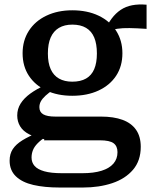

<svg xmlns="http://www.w3.org/2000/svg" viewBox="-20 -594 688 858"><path d="M635 -465Q591 -468 559 -468.5Q527 -469 504.5 -465.5Q482 -462 464 -453L447 -455Q461 -487 479 -511Q497 -535 519.5 -550Q542 -565 570.5 -570.5Q599 -576 635 -573ZM303 -166Q237 -166 187 -189.5Q137 -213 109 -255.5Q81 -298 81 -356Q81 -413 109 -456.5Q137 -500 187.5 -524Q238 -548 303 -548Q370 -548 420.5 -524Q471 -500 499 -456.5Q527 -413 527 -356Q527 -298 499 -255.5Q471 -213 420.5 -189.5Q370 -166 303 -166ZM303 -229Q340 -229 364.5 -243Q389 -257 401 -285Q413 -313 413 -355Q413 -398 401 -426.5Q389 -455 364.5 -469.5Q340 -484 303 -484Q268 -484 243.5 -469.5Q219 -455 206.5 -426.5Q194 -398 194 -355Q194 -313 206.5 -285Q219 -257 243.5 -243Q268 -229 303 -229ZM246 244Q179 244 129 232.5Q79 221 51 194Q23 167 23 124Q23 94 37 72.5Q51 51 80 33Q109 15 156 -4L186 16Q162 32 147.5 47Q133 62 127 77.5Q121 93 121 110Q121 132 134.5 147.5Q148 163 178 171.5Q208 180 257 180H348Q399 180 434 169Q469 158 487 137Q505 116 505 86Q505 59 487.5 46Q470 33 426 33H177L178 28Q137 20 110 6Q83 -8 70 -29.5Q57 -51 57 -78Q57 -107 72 -131Q87 -155 115 -175.5Q143 -196 183 -214L218 -193Q197 -179 183 -166Q169 -153 162.5 -141Q156 -129 156 -115Q156 -93 173.5 -83Q191 -73 227 -73H431Q488 -73 527.5 -58.5Q567 -44 588 -14Q609 16 609 62Q609 124 574.5 164.5Q540 205 481.5 224.5Q423 244 351 244Z"/></svg>

Font: Roboto Serif 20pt Medium
Style: Regular
Weight: 500
Version: Version 1.008